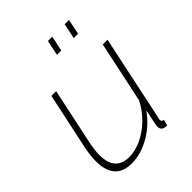

<svg xmlns="http://www.w3.org/2000/svg" viewBox="-208 -846 972 972"><g transform="rotate(-45 278.0 -359.5)"><path d="M165 10Q44 10 44 -128Q44 -169 56 -224L119 -520H153L91 -228Q79 -175 79 -136Q79 -22 179 -22Q223 -22 268.5 -43.5Q314 -65 353 -103Q392 -141 417 -190L487 -520H521L427 -75Q425 -66 423 -57Q421 -48 421 -47Q421 -32 436 -32L428 0Q419 1 412 -1Q388 -6 388 -31Q388 -34 389 -40Q390 -46 394 -65.5Q398 -85 407 -128Q361 -64 296 -27Q231 10 165 10ZM286 -647 303 -729H334L317 -647ZM406 -647 423 -729H454L437 -647Z"/></g></svg>

Font: Raleway ExtraLight
Style: Italic
Weight: 200
Italic angle: -12°
Designer: Matt McInerney, Pablo Impallari, Rodrigo Fuenzalida
Foundry: Matt McInerney, Pablo Impallari, Rodrigo Fuenzalida
Version: Version 4.026